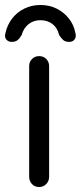

<svg xmlns="http://www.w3.org/2000/svg" viewBox="-46 -750 324 770"><path d="M151 -41Q151 -24 139.5 -12Q128 0 111 0Q93 0 82 -12Q71 -24 71 -41V-485Q71 -502 82.5 -513.5Q94 -525 111 -525Q128 -525 139.5 -513.5Q151 -502 151 -485ZM116 -730Q152 -730 181 -715.5Q210 -701 230 -676Q250 -651 256 -619Q261 -603 253.5 -592.5Q246 -582 232 -582Q216 -582 207.5 -589.5Q199 -597 191 -610Q184 -639 164 -654Q144 -669 116 -669Q89 -669 69 -653.5Q49 -638 41 -610Q34 -597 25 -589.5Q16 -582 1 -582Q-13 -582 -21 -592Q-29 -602 -24 -618Q-17 -650 2.5 -675.5Q22 -701 51.5 -715.5Q81 -730 116 -730Z"/></svg>

Font: Quicksand Light Medium
Style: Regular
Weight: 500
Version: Version 3.006